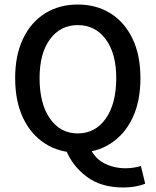

<svg xmlns="http://www.w3.org/2000/svg" viewBox="-20 -664 689 849"><path d="M324 11Q242 11 179.5 -29Q117 -69 82 -142.5Q47 -216 47 -319Q47 -420 82 -493Q117 -566 179.5 -605Q242 -644 324 -644Q406 -644 468.5 -605Q531 -566 566 -493Q601 -420 601 -319Q601 -216 566 -142.5Q531 -69 468.5 -29Q406 11 324 11ZM324 -74Q401 -74 447.5 -139.5Q494 -205 494 -319Q494 -428 447.5 -490.5Q401 -553 324 -553Q247 -553 201 -490.5Q155 -428 155 -319Q155 -205 201 -139.5Q247 -74 324 -74ZM524 165Q427 165 363 117Q299 69 271 -3L378 -12Q397 35 440 57.5Q483 80 535 80Q556 80 573 77Q590 74 603 70L622 148Q607 155 581 160Q555 165 524 165Z"/></svg>

Font: Narnoor Medium
Style: Regular
Weight: 500
Designer: S. Sridhar Murthy
Foundry: SIL International
Version: Version 3.000